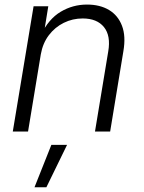

<svg xmlns="http://www.w3.org/2000/svg" viewBox="-20 -568 621 829"><path d="M156.2 -333.5 101.1 0H35.2L125 -541H188.5L168 -414.6L156.2 -416.5Q189.9 -486.3 242.2 -517.3Q294.4 -548.3 355.5 -548.3Q411.6 -548.3 450.7 -524.9Q489.7 -501.5 506.8 -456.5Q523.9 -411.6 512.7 -346.7L455.6 0H390.1L447.3 -345.7Q459 -413.6 429 -450.9Q398.9 -488.3 336.9 -488.3Q293.5 -488.3 255.4 -469.5Q217.3 -450.7 190.9 -416Q164.6 -381.3 156.2 -333.5ZM128.9 240.7 201.7 57.6H269.5L180.2 240.7Z"/></svg>

Font: Inter 17pt Light
Style: Italic
Weight: 300
Italic angle: -9.3988°
Version: Version 4.001;git-66647c0bb